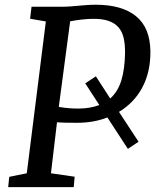

<svg xmlns="http://www.w3.org/2000/svg" viewBox="-20 -771 645 791"><path d="M18.1 -42.5 90.3 -57.1 168.9 -682.6 104 -693.8 109.9 -743.2H234.4Q252 -743.2 268.8 -744.4Q285.6 -745.6 302.7 -747.3Q319.8 -749 337.6 -750.2Q355.5 -751.5 374.5 -751.5Q481.9 -751.5 540 -704.6Q598.1 -657.7 599.6 -560.5Q600.1 -516.1 591.3 -478.3Q582.5 -440.4 565.4 -408.9Q548.3 -377.4 524.2 -352.8Q500 -328.1 470.2 -310.1L550.8 -187L506.8 -157.7L422.4 -287.1Q393.6 -275.9 362.3 -270.5Q331.1 -265.1 297.9 -265.1Q265.1 -265.1 246.6 -265.6Q228 -266.1 214.8 -267.1L189.9 -57.1L287.6 -43L283.7 0H13.7ZM222.2 -330.6Q244.6 -326.7 264.6 -325.2Q284.7 -323.7 302.7 -323.7Q328.1 -323.7 349.6 -327.6Q371.1 -331.5 389.2 -338.4L331.1 -427.7L375 -456.5L434.1 -365.2Q465.8 -393.6 480 -440.2Q494.1 -486.8 495.1 -552.2Q495.6 -586.4 489.7 -613.3Q483.9 -640.1 468.3 -658.2Q452.6 -676.3 426 -685.3Q399.4 -694.3 358.4 -693.4Q349.1 -693.4 337.9 -692.4Q326.7 -691.4 314.5 -690.2Q302.2 -689 290.5 -687Q278.8 -685.1 269 -683.1Z"/></svg>

Font: Merriweather
Style: Italic
Weight: 400
Italic angle: -7°
Designer: Eben Sorkin ( eben@eyebytes.com )
Foundry: Eben Sorkin ( eben@eyebytes.com )
Version: Version 1.005; ttfautohint (v0.97) -l 13 -r 13 -G 200 -x 24 